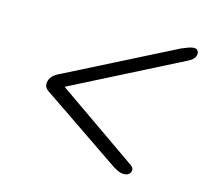

<svg xmlns="http://www.w3.org/2000/svg" viewBox="-74 -652 668 621"><g transform="rotate(15 259.5 -341.5)"><path d="M412 -130Q407.5 -115 388 -115Q379.5 -115 371.8 -118.5Q364 -122 353.5 -128L87.5 -309Q67.5 -321 73.5 -342Q79 -362.5 107 -374.5L462.5 -555Q477 -561 486.5 -564.5Q496 -568 504 -568Q513.5 -568 517.2 -561.2Q521 -554.5 518 -545Q514 -531.5 491 -521L131.5 -338L399 -152Q415.5 -142 412 -130Z"/></g></svg>

Font: Fraunces 72pt S000
Style: Bold Italic
Weight: 700
Italic angle: -16°
Version: Version 1.000; ttfautohint (v1.8.3)